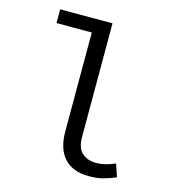

<svg xmlns="http://www.w3.org/2000/svg" viewBox="-108 -802 816 904"><g transform="rotate(15 300.0 -350.0)"><path d="M407 12Q329 12 287.5 -32.5Q246 -77 246 -163V-645H74V-712H329V-157Q329 -104 355.5 -80.5Q382 -57 425 -57Q446 -57 468.5 -62.5Q491 -68 516 -79L537 -17Q503 -3 475 4.5Q447 12 407 12Z"/></g></svg>

Font: Source Code Variable
Style: Regular
Weight: 400
Monospace: yes
Designer: Paul D. Hunt, Teo Tuominen
Foundry: Adobe Systems Incorporated
Version: Version 1.010;hotconv 1.0.106;makeotfexe 2.5.65593